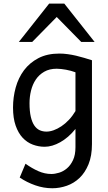

<svg xmlns="http://www.w3.org/2000/svg" viewBox="-20 -801 589 1051"><path d="M393.1 -405.3Q381.3 -409.7 368.2 -413.3Q355 -417 341.3 -419.4Q327.6 -421.9 314.7 -423.3Q301.8 -424.8 290.5 -424.8Q250.5 -424.8 222.2 -408.4Q193.8 -392.1 176 -365.5Q158.2 -338.9 149.9 -305.2Q141.6 -271.5 141.6 -236.8Q141.6 -191.4 148.7 -161.4Q155.8 -131.3 168.2 -113.5Q180.7 -95.7 197.5 -88.1Q214.4 -80.6 234.4 -80.6Q252.9 -80.6 273.9 -88.1Q294.9 -95.7 316.2 -109.9Q337.4 -124 357.2 -145Q377 -166 393.1 -192.9ZM483.4 -12.2Q483.4 52.2 464.6 98.1Q445.8 144 415.3 173.1Q384.8 202.1 345.7 215.8Q306.6 229.5 266.1 229.5Q219.2 229.5 173.1 213.4Q127 197.3 87.9 170.9L119.6 95.2Q154.3 120.1 189.5 135.7Q224.6 151.4 261.2 151.4Q280.3 151.4 303.2 144.5Q326.2 137.7 346.2 120.8Q366.2 104 379.6 75.7Q393.1 47.4 393.1 4.9V-95.2Q374 -71.3 352.8 -53Q331.5 -34.7 309.8 -22.5Q288.1 -10.3 266.4 -3.9Q244.6 2.4 224.6 2.4Q190.9 2.4 159.7 -9.3Q128.4 -21 104.2 -46.6Q80.1 -72.3 65.7 -113.3Q51.3 -154.3 51.3 -212.4Q51.3 -268.6 65.9 -321.8Q80.6 -375 111.3 -416.3Q142.1 -457.5 190.2 -482.7Q238.3 -507.8 305.2 -507.8Q327.1 -507.8 350.3 -504.6Q373.5 -501.5 396.5 -496.1Q419.4 -490.7 441.4 -484.1Q463.4 -477.5 483.4 -471.2ZM83 -571.3 249 -781.2H332L498 -571.3H424.8L290.5 -708L156.2 -571.3Z"/></svg>

Font: Andika APac
Style: Regular
Weight: 400
Designer: Victor Gaultney, Annie Olsen, Julie Remington, Don Collingsworth, Eric Hays, Becca Hirsbrunner
Foundry: SIL International
Version: Version 5.000